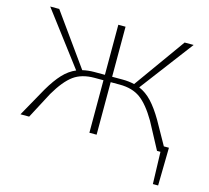

<svg xmlns="http://www.w3.org/2000/svg" viewBox="-118 -797 1230 1130"><g transform="rotate(15 497.0 -231.5)"><path d="M942 -36 938 195H906L900 0H879L793 -161Q742 -248 692.5 -284Q643 -320 566 -320H511V0H467V-320H412Q335 -320 285.5 -284Q236 -248 185 -161L100 0H47L146 -177Q183 -240 218.5 -278Q254 -316 297 -334L52 -658H107L331 -345Q366 -353 402 -353H467V-658H511V-353H576Q612 -353 647 -345L871 -658H926L681 -334Q724 -316 759.5 -278Q795 -240 832 -177L911 -36Z"/></g></svg>

Font: Ysabeau SC Light
Style: Regular
Weight: 300
Designer: Christian Thalmann (Catharsis Fonts)
Version: Version 0.003